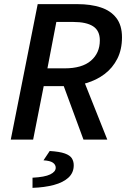

<svg xmlns="http://www.w3.org/2000/svg" viewBox="-20 -674 616 927"><path d="M32 0 162 -654H355Q417 -654 465.5 -638.5Q514 -623 541.5 -587.5Q569 -552 569 -494Q569 -435 546.5 -390.5Q524 -346 485 -316.5Q446 -287 396 -272.5Q346 -258 290 -258H191L140 0ZM209 -344H292Q376 -344 419 -381Q462 -418 462 -479Q462 -526 429.5 -547Q397 -568 334 -568H252ZM383 0 279 -282 359 -349 498 0ZM137 233V184Q196 181 222.5 168Q249 155 249 136Q249 121 235.5 111.5Q222 102 190 100L220 55Q268 58 293 67Q318 76 327 90.5Q336 105 336 124Q336 160 310.5 183.5Q285 207 240 219Q195 231 137 233Z"/></svg>

Font: Source Sans 3 ExtraLight SemiBold
Style: Italic
Weight: 600
Italic angle: -11°
Version: Version 3.052;hotconv 1.1.0;makeotfexe 2.6.0